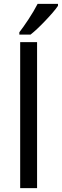

<svg xmlns="http://www.w3.org/2000/svg" viewBox="-20 -979 322 999"><path d="M80.6 -798.8H138.7C159.2 -814.9 184.6 -838.4 214.8 -870.1C245.1 -901.9 267.6 -927.7 281.7 -948.7V-959H175.8C162.6 -933.6 147 -906.7 127.9 -877.9C108.9 -849.1 92.8 -826.7 80.6 -811ZM172.9 -759.8H85V0H172.9Z"/></svg>

Font: Noto Reveo Sans
Style: Regular
Weight: 400
Designer: Monotype Design team
Foundry: Monotype Imaging Inc.
Version: Version 1.04